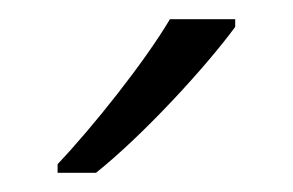

<svg xmlns="http://www.w3.org/2000/svg" viewBox="-20 -786 305 200"><path d="M225 -758V-766H157C131 -722 77 -654 40 -615V-606H80C130 -646 195 -717 225 -758Z"/></svg>

Font: Noto Sans Malayalam Light
Style: Regular
Weight: 300
Designer: Jelle Bosma - Monotype Design Team
Foundry: Monotype Imaging Inc.
Version: Version 2.104